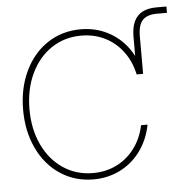

<svg xmlns="http://www.w3.org/2000/svg" viewBox="-46 -623 674 677"><g transform="rotate(-5 291.0 -284.5)"><path d="M32.2 -257.8Q32.2 -334 61 -394.5Q89.8 -455.1 141.4 -489.3Q192.9 -523.4 258.8 -523.4Q310.5 -523.4 353.8 -501.5Q397 -479.5 425.8 -439.7Q454.6 -399.9 464.8 -347.7H441.9Q432.1 -394 406.2 -428.7Q380.4 -463.4 342.5 -482.2Q304.7 -501 258.8 -501Q199.7 -501 153.3 -470Q106.9 -439 80.8 -383.5Q54.7 -328.1 54.7 -257.8Q54.7 -187.5 80.8 -132.1Q106.9 -76.7 153.3 -45.7Q199.7 -14.6 258.8 -14.6Q304.7 -14.6 342.5 -33.4Q380.4 -52.2 406.2 -86.9Q432.1 -121.6 441.9 -168H464.8Q454.6 -115.7 425.8 -75.9Q397 -36.1 353.8 -14.2Q310.5 7.8 258.8 7.8Q192.9 7.8 141.4 -26.4Q89.8 -60.5 61 -121.1Q32.2 -181.6 32.2 -257.8ZM442.4 -480.5Q442.4 -513.7 452.4 -534.9Q462.4 -556.2 482.2 -566.7Q502 -577.1 532.2 -577.1H567.4V-554.7H532.2Q496.6 -554.7 480.7 -537.4Q464.8 -520 464.8 -480.5V-347.7H442.4Z"/></g></svg>

Font: Intratopia Thin
Style: Regular
Weight: 100
Designer: Rasmus Andersson
Foundry: rsms
Version: Version 3.000;Glyphs 3.2.3 (3260)